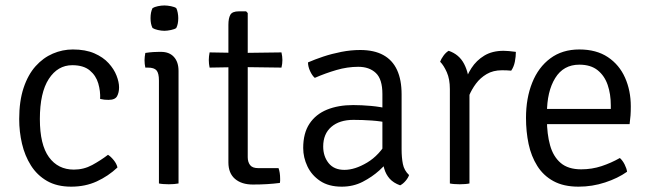

<svg xmlns="http://www.w3.org/2000/svg" viewBox="-20 -688 2443 720"><path d="M355.5 -317Q357 -346 348.5 -375.2Q340 -404.5 316.5 -424Q293 -443.5 251 -443.5Q196.5 -443.5 163 -392Q129.5 -340.5 129.5 -241.5Q129.5 -145.5 163.5 -98.8Q197.5 -52 257 -52Q294 -52 325.8 -69.2Q357.5 -86.5 385 -107.5Q396 -100.5 406.8 -87Q417.5 -73.5 420.5 -60Q386 -27.5 343 -7.8Q300 12 247 12Q193.5 12 156.2 -9.5Q119 -31 96 -67.5Q73 -104 62.5 -149Q52 -194 52 -241.5Q52 -309 68.5 -358.5Q85 -408 113.5 -439.8Q142 -471.5 178.2 -487Q214.5 -502.5 253 -502.5Q300.5 -502.5 333.8 -488Q367 -473.5 387.2 -451.2Q407.5 -429 417 -404.5Q426.5 -380 426.5 -360.5Q426.5 -341 419 -327.2Q411.5 -313.5 387 -313.5Q379 -313.5 371.5 -314.2Q364 -315 355.5 -317Z M649.5 0Q642 1.5 632.8 2.2Q623.5 3 613 3Q602 3 592.5 2.2Q583 1.5 576 0V-386Q576 -413.5 567 -424Q558 -434.5 534.5 -434.5H525Q522 -448.5 522 -462Q522 -469 522.8 -475.2Q523.5 -481.5 525 -489.5Q542 -492 554.8 -492.8Q567.5 -493.5 575.5 -493.5H584Q615 -493.5 632.2 -474.5Q649.5 -455.5 649.5 -422ZM544.5 -620Q544.5 -642.5 552 -657.5Q559 -662 572 -664.8Q585 -667.5 596.5 -667.5Q607 -667.5 621 -664.8Q635 -662 641 -657.5Q644.5 -651 646.5 -640.2Q648.5 -629.5 648.5 -620Q648.5 -597.5 641 -583Q635.5 -578.5 621.2 -575.5Q607 -572.5 596.5 -572.5Q585 -572.5 572 -575.5Q559 -578.5 552 -583Q544.5 -597.5 544.5 -620Z M836.5 -595Q836.5 -619.5 843.8 -632.5Q851 -645.5 876 -645.5H903L909 -639V-98.5Q909 -80.5 917.8 -69Q926.5 -57.5 948.5 -57.5H1024.5Q1030.5 -41 1030.5 -17.5Q1030.5 -13.5 1030.5 -9.5Q1030.5 -5.5 1029.5 -2Q1006 1 981.5 2.5Q957 4 928 4Q886 4 861.2 -17.2Q836.5 -38.5 836.5 -79ZM1035.5 -491.5Q1039 -476 1039 -463Q1039 -448.5 1035.5 -434.5L884.5 -436.5L766 -434.5Q763 -448.5 763 -463Q763 -476 766 -491.5L884 -489.5Z M1117 -133Q1117 -188.5 1140.5 -224Q1164 -259.5 1206.2 -276.8Q1248.5 -294 1304.5 -294Q1335.5 -294 1371.5 -290.8Q1407.5 -287.5 1439.5 -279.5V-226.5Q1410 -233.5 1374.5 -236Q1339 -238.5 1305.5 -238.5Q1253 -238.5 1222.5 -212.2Q1192 -186 1192 -138.5Q1192 -102 1212.2 -76.5Q1232.5 -51 1271.5 -51Q1311 -51 1357 -78.5Q1403 -106 1434.5 -162L1447 -94.5Q1430 -74 1402.8 -49.2Q1375.5 -24.5 1340 -6.2Q1304.5 12 1261.5 12Q1212.5 12 1180.5 -9.5Q1148.5 -31 1132.8 -64.2Q1117 -97.5 1117 -133ZM1514 -31.5Q1510.5 -21 1501 -9.8Q1491.5 1.5 1480.5 7Q1455.5 -2 1441.2 -18Q1427 -34 1420.8 -55.8Q1414.5 -77.5 1414 -103.5V-335.5Q1414 -391 1389.5 -414.2Q1365 -437.5 1323.5 -437.5Q1283 -437.5 1241.8 -425.5Q1200.5 -413.5 1160.5 -396Q1150.5 -404.5 1142.8 -421.5Q1135 -438.5 1135 -454Q1160 -465 1192.2 -475.8Q1224.5 -486.5 1260.2 -493.5Q1296 -500.5 1331 -500.5Q1383 -500.5 1417.5 -481.5Q1452 -462.5 1469 -425.5Q1486 -388.5 1486 -334.5V-128.5Q1486 -97 1490.8 -73Q1495.5 -49 1514 -31.5Z M1914.5 -493.5Q1914.5 -476 1910.8 -456.8Q1907 -437.5 1897 -423Q1888.5 -424 1879.8 -424.2Q1871 -424.5 1862.5 -424.5Q1829 -424.5 1805 -410.2Q1781 -396 1765 -374.5Q1749 -353 1739.2 -329.5Q1729.5 -306 1725 -287L1711.5 -303.5Q1711.5 -335.5 1720.2 -369.5Q1729 -403.5 1747.8 -432.5Q1766.5 -461.5 1796.2 -479.5Q1826 -497.5 1868.5 -497.5Q1876.5 -497.5 1888.2 -496.5Q1900 -495.5 1914.5 -493.5ZM1630.5 -456.5Q1634 -466.5 1643 -479Q1652 -491.5 1662.5 -497.5Q1702 -484 1720.5 -448.2Q1739 -412.5 1740.5 -361.5V0Q1733.5 1.5 1724 2.2Q1714.5 3 1704 3Q1693 3 1683.5 2.2Q1674 1.5 1667 0V-354Q1667 -391.5 1655.5 -417.2Q1644 -443 1630.5 -456.5Z M1997.5 -222.5V-279.5H2270.5V-293.5Q2270.5 -335 2258.8 -369.5Q2247 -404 2221 -424.8Q2195 -445.5 2152.5 -445.5Q2093 -445.5 2062 -395.2Q2031 -345 2031 -263V-239.5Q2031 -185.5 2042.8 -143.2Q2054.5 -101 2082.5 -77Q2110.5 -53 2159.5 -53Q2199.5 -53 2235.8 -65Q2272 -77 2304.5 -95.5Q2315 -86 2322.5 -71Q2330 -56 2331.5 -44Q2297 -19.5 2249 -3.8Q2201 12 2149.5 12Q2093.5 12 2055.5 -8.8Q2017.5 -29.5 1994.8 -65.8Q1972 -102 1962.2 -148.2Q1952.5 -194.5 1952.5 -246Q1952.5 -320 1975.8 -378Q1999 -436 2043.8 -469.2Q2088.5 -502.5 2152.5 -502.5Q2216.5 -502.5 2259.5 -473.8Q2302.5 -445 2324 -396.5Q2345.5 -348 2345.5 -289Q2345.5 -270 2344.5 -255.5Q2343.5 -241 2341 -222.5Z"/></svg>

Font: Signika
Style: Regular
Weight: 300
Designer: Anna Giedry
Foundry: Anna Giedry
Version: Version 2.000